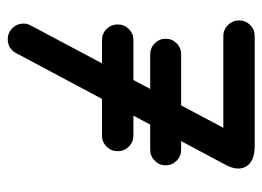

<svg xmlns="http://www.w3.org/2000/svg" viewBox="-114 -586 700 513"><g transform="rotate(90 236.5 -329.0)"><path d="M121 -20.8Q108.8 0.8 84.5 0.8Q67 0.8 54.8 -11.6Q42.5 -24 42.5 -41.2Q42.5 -52.2 48 -61.5L321 -575.2H75.5Q58.2 -575.2 46.1 -587.9Q34 -600.5 34 -617.2Q34 -634.5 46.1 -646.8Q58.2 -659 75.5 -659H369.8Q411 -659 424.5 -635.8Q438 -612.5 417.5 -576.8ZM379.2 -462.5Q396.8 -462.5 409 -450.4Q421.2 -438.2 421.2 -421Q421.2 -404.2 409 -392Q396.8 -379.8 379.2 -379.8H125Q107.5 -379.8 95.2 -392Q83 -404.2 83 -421Q83 -438.2 95.2 -450.4Q107.5 -462.5 125 -462.5ZM341.8 -335Q359 -335 371.2 -322.8Q383.5 -310.5 383.5 -293Q383.5 -275.5 371.2 -263.2Q359 -251 341.8 -251H86.8Q69.2 -251 57 -263.2Q44.8 -275.5 44.8 -293Q44.8 -310.5 57 -322.8Q69.2 -335 86.8 -335Z"/></g></svg>

Font: Libertine-Super Thin
Style: Regular
Weight: 100
Designer: Bastien Sozeau
Foundry: NBR — Bastien Sozeau
Version: Version 2.003;gftools[0.9.33]